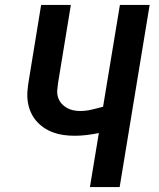

<svg xmlns="http://www.w3.org/2000/svg" viewBox="-20 -755 640 775"><path d="M343 0 379 -218Q355 -213 330 -210Q305 -207 281 -207Q259 -207 237 -210Q215 -213 194.5 -220.5Q174 -228 156.5 -240Q139 -252 125.5 -268Q112 -284 103.5 -304Q95 -324 92 -345.5Q89 -367 91 -389.5Q93 -412 97 -435L146 -735H266L214 -418Q212 -404 211 -389.5Q210 -375 214.5 -361.5Q219 -348 228 -337.5Q237 -327 249 -320Q261 -313 275 -310Q289 -307 304 -307Q327 -307 350 -312.5Q373 -318 396 -324L464 -735H584L463 0Z"/></svg>

Font: Iosevka Curly Extended Oblique
Style: Bold
Weight: 700
Width: 7
Italic angle: -9°
Monospace: yes
Designer: Belleve Invis
Foundry: Belleve Invis
Version: Version 11.1.0; ttfautohint (v1.8.3)